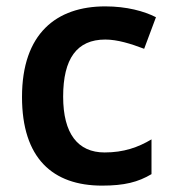

<svg xmlns="http://www.w3.org/2000/svg" viewBox="-20 -572 541 602"><path d="M300 10C370 10 413 -1 455 -26V-135C413 -110 368 -94 308 -94C224 -94 178 -153 178 -269C178 -388 221 -448 310 -448C348 -448 390 -435 432 -419L469 -518C432 -537 377 -552 310 -552C157 -552 49 -467 49 -268C49 -76 145 10 300 10Z"/></svg>

Font: Noto Sans Gurmukhi SemiBold
Style: Regular
Weight: 600
Designer: Jelle Bosma - Monotype Design Team
Foundry: Monotype Imaging Inc.
Version: Version 2.004